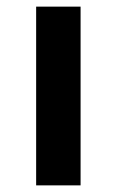

<svg xmlns="http://www.w3.org/2000/svg" viewBox="-20 -559 352 579"><path d="M89 -539H223V0H89Z"/></svg>

Font: Nebula Sans Semibold
Style: Regular
Weight: 600
Designer: Paul D. Hunt for Adobe (as Source Sans)
Foundry: Nebula Entertainment & Broadcasting LLC
Version: Version 1.010